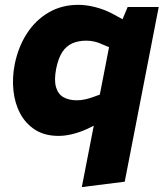

<svg xmlns="http://www.w3.org/2000/svg" viewBox="-20 -545 674 782"><path d="M218.6 8.5Q162.2 8.5 123.5 -16.2Q84.7 -40.9 62.5 -82.3Q40.2 -123.8 34.7 -176.3Q29.1 -228.8 40.1 -283.9Q54.6 -354.9 89.9 -409.1Q125.1 -463.3 178.4 -494.3Q231.6 -525.3 298.6 -525.3Q331.1 -525.3 367.6 -516.1Q404 -506.8 436.9 -489.8L491.9 -459.7L429.7 -350.6L398.1 -363.7Q382.6 -371.3 366.2 -375.3Q349.9 -379.4 331.9 -379.4Q298.7 -379.4 274.1 -368.3Q249.6 -357.2 233.5 -332.6Q217.5 -308 208.9 -265.9Q199.9 -219.8 207.9 -190.9Q216 -162.1 238.1 -149.3Q260.2 -136.5 292.8 -136.5Q309.3 -136.5 326.6 -140.3Q343.9 -144 360 -150L395.7 -163.1L416 -60.3L354.3 -29.3Q320.4 -11.4 285.2 -1.5Q250 8.5 218.6 8.5ZM313.2 217 431.7 -391.5 459.5 -419.9 499.9 -516.4H626.4L488 195Z"/></svg>

Font: REM Medium
Style: Italic
Weight: 500
Italic angle: -11°
Designer: Octavio Pardo
Foundry: Ashler Design
Version: Version 1.005;gftools[0.9.28]